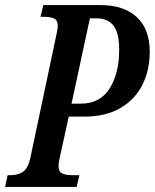

<svg xmlns="http://www.w3.org/2000/svg" viewBox="-38 -734 608 754"><path d="M-8 -46H3Q33 -46 52.5 -59.5Q72 -73 81 -113L184 -600Q189 -625 189 -632Q189 -654 175 -661Q161 -668 132 -668H121L132 -714H357Q448 -714 499 -667Q550 -620 550 -531Q550 -458 521 -400.5Q492 -343 434.5 -309.5Q377 -276 293 -276H232L197 -117Q192 -95 192 -82Q192 -60 206 -53Q220 -46 249 -46H274L263 0H-18ZM280 -327Q355 -327 392.5 -386.5Q430 -446 430 -539Q430 -605 407.5 -633.5Q385 -662 341 -662H315L243 -327Z"/></svg>

Font: Noto Serif CondSemiBold
Style: Italic
Weight: 600
Width: 3
Italic angle: -12°
Designer: Monotype Design Team
Foundry: Monotype Imaging Inc.
Version: Version 1.001